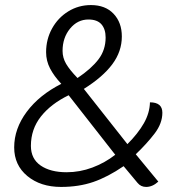

<svg xmlns="http://www.w3.org/2000/svg" viewBox="-20 -729 739 758"><path d="M36 -147Q36 -221 85.5 -287.5Q135 -354 222 -398Q193 -429 177.5 -459Q162 -489 162 -523Q162 -574 185.5 -616.5Q209 -659 249.5 -684Q290 -709 339 -709Q396 -709 428.5 -674.5Q461 -640 461 -585Q461 -526 423.5 -475.5Q386 -425 311 -378L483 -160Q525 -202 548 -242.5Q571 -283 572 -325Q621 -325 621 -284Q621 -242 590.5 -202Q560 -162 516 -120L605 -12Q582 9 557 9Q536 9 523 -7L468 -73Q405 -30 348 -10.5Q291 9 221 9Q140 9 88 -34Q36 -77 36 -147ZM397 -581Q397 -614 380.5 -633Q364 -652 329 -652Q286 -652 256.5 -616Q227 -580 227 -528Q227 -501 241 -477Q255 -453 286 -421Q341 -458 369 -495Q397 -532 397 -581ZM435 -118 251 -353Q181 -319 141.5 -269Q102 -219 102 -153Q102 -102 140.5 -75.5Q179 -49 243 -49Q295 -49 344.5 -67.5Q394 -86 435 -118Z"/></svg>

Font: K2D ExtraLight
Style: Italic
Weight: 275
Italic angle: -10°
Designer: Katatrad Aksorn Co.,Ltd.
Foundry: Cadson Demak Co.,Ltd.
Version: Version 1.000; ttfautohint (v1.6)